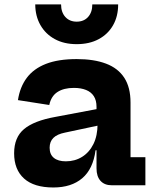

<svg xmlns="http://www.w3.org/2000/svg" viewBox="-20 -828 695 858"><path d="M480.1 0Q447 0 429.2 -19.8Q411.3 -39.5 411.3 -75.7V-194.2L422 -214.2L416 -274.1L411.3 -307.3V-350.8Q411.3 -379.5 399.3 -398.2Q387.3 -416.9 364.5 -426Q341.8 -435.2 310.1 -435.2Q265 -435.2 236.8 -416.8Q208.5 -398.4 200.2 -358.8L60.2 -380.6Q69 -438.9 99.6 -480Q130.2 -521 185.2 -542.5Q240.2 -564 322.7 -564Q399.9 -564 453.6 -543.7Q507.3 -523.5 535.3 -480.6Q563.3 -437.7 563.3 -369.6V-125.5H629.7V0ZM218.5 9.8Q131.9 9.8 87.5 -30.2Q43.1 -70.2 43.1 -143Q43.1 -214.2 87.6 -251.3Q132.1 -288.4 226.9 -305.5L439.6 -345.6V-271.4L270.9 -235.5Q235 -228.4 218.4 -211.7Q201.8 -195 201.8 -167.7Q201.8 -137.9 220.7 -122.5Q239.6 -107.1 274.3 -107.1Q314.7 -107.1 346.8 -127Q378.9 -146.9 397.5 -184.2Q416 -221.6 416 -274.1L441 -156.5H407Q396 -72.8 347.5 -31.5Q299 9.8 218.5 9.8ZM508 -808.3Q508.1 -755.3 485.3 -715.3Q462.6 -675.3 421 -653Q379.5 -630.7 322.6 -630.7Q266.4 -630.7 225 -653.2Q183.5 -675.8 160.7 -715.8Q137.8 -755.8 137.5 -808.3H252.9Q252.9 -773.4 271.9 -752.3Q291 -731.2 322.7 -731.2Q354.8 -731.2 373.7 -752.3Q392.5 -773.4 392.5 -808.3Z"/></svg>

Font: Hepta Slab ExtraLight
Style: Regular
Weight: 200
Designer: Michael LaGattuta
Foundry: Michael LaGattuta
Version: Version 1.100